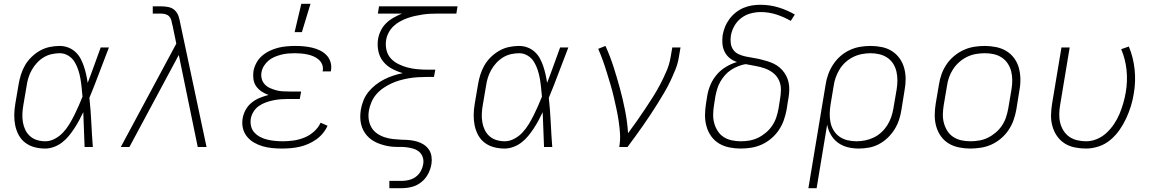

<svg xmlns="http://www.w3.org/2000/svg" viewBox="-20 -768 6040 1003"><path d="M216 8Q187 8 160.5 1Q134 -6 112.5 -22Q91 -38 78 -62Q65 -86 59.5 -113Q54 -140 54.5 -168.5Q55 -197 60 -226L77 -326Q81 -351 89 -377Q97 -403 110.5 -426.5Q124 -450 144.5 -470Q165 -490 189 -503.5Q213 -517 239.5 -522.5Q266 -528 291 -528Q315 -528 336 -520Q357 -512 373.5 -497Q390 -482 400.5 -462.5Q411 -443 418 -422Q425 -401 430 -379Q435 -357 438 -335Q456 -381 472.5 -427.5Q489 -474 506 -520H549Q523 -454 498.5 -388Q474 -322 447 -257Q454 -193 457 -128.5Q460 -64 465 0H422Q420 -46 418.5 -91.5Q417 -137 415 -182Q405 -161 393.5 -139.5Q382 -118 368.5 -97.5Q355 -77 339.5 -58Q324 -39 304.5 -24Q285 -9 262 -0.5Q239 8 216 8ZM217 -30Q242 -30 266.5 -43Q291 -56 309.5 -76Q328 -96 342 -119Q356 -142 368 -166Q380 -190 390.5 -214Q401 -238 411 -263Q409 -287 406.5 -311Q404 -335 400 -358Q396 -381 388.5 -403.5Q381 -426 369 -445.5Q357 -465 336.5 -477.5Q316 -490 292 -490Q271 -490 249 -485Q227 -480 207.5 -468Q188 -456 172.5 -439Q157 -422 146 -402.5Q135 -383 128.5 -362Q122 -341 119 -319L102 -219Q98 -197 97 -174.5Q96 -152 99.5 -130.5Q103 -109 112 -90Q121 -71 136.5 -57Q152 -43 173 -36.5Q194 -30 217 -30Z M611 0 901 -540 881 -637V-638L880 -639Q878 -651 875 -662Q872 -673 864.5 -681.5Q857 -690 845.5 -693.5Q834 -697 821 -697H778V-735H821Q841 -735 860.5 -731Q880 -727 893.5 -714Q907 -701 913 -682.5Q919 -664 922 -645L1059 0H1013L914 -481L656 0Z M1454 8Q1427 8 1401.5 5.5Q1376 3 1352 -4Q1328 -11 1306.5 -23.5Q1285 -36 1269.5 -55.5Q1254 -75 1248.5 -100Q1243 -125 1248 -152Q1252 -174 1264 -195.5Q1276 -217 1295.5 -232.5Q1315 -248 1337.5 -257Q1360 -266 1383 -272Q1363 -279 1346.5 -290Q1330 -301 1318.5 -317Q1307 -333 1304 -354Q1301 -375 1304 -396Q1308 -418 1319.5 -439.5Q1331 -461 1349 -476.5Q1367 -492 1389 -502.5Q1411 -513 1433 -518.5Q1455 -524 1478 -526Q1501 -528 1523 -528Q1545 -528 1567 -526Q1589 -524 1610.5 -519Q1632 -514 1651.5 -504.5Q1671 -495 1685.5 -480Q1700 -465 1706.5 -444Q1713 -423 1709 -400L1708 -395H1665L1666 -398Q1669 -416 1663 -431Q1657 -446 1645 -456.5Q1633 -467 1618 -473.5Q1603 -480 1586.5 -483.5Q1570 -487 1553.5 -488.5Q1537 -490 1520 -490Q1503 -490 1485 -488.5Q1467 -487 1449.5 -482.5Q1432 -478 1415 -471Q1398 -464 1383.5 -452Q1369 -440 1359 -424Q1349 -408 1346 -390Q1343 -372 1347.5 -355.5Q1352 -339 1363.5 -327Q1375 -315 1390.5 -308Q1406 -301 1422.5 -296.5Q1439 -292 1456.5 -291Q1474 -290 1492 -290H1553L1546 -251H1485Q1466 -251 1446.5 -249.5Q1427 -248 1407.5 -244Q1388 -240 1368.5 -233Q1349 -226 1332 -214Q1315 -202 1304 -184Q1293 -166 1290 -147Q1287 -126 1292 -107Q1297 -88 1310.5 -74Q1324 -60 1341 -51.5Q1358 -43 1377 -38.5Q1396 -34 1416.5 -32Q1437 -30 1458 -30Q1485 -30 1513.5 -34Q1542 -38 1569.5 -49Q1597 -60 1620 -80.5Q1643 -101 1655 -127L1691 -111Q1682 -90 1666 -71Q1650 -52 1630.5 -38.5Q1611 -25 1589 -15.5Q1567 -6 1544.5 -1Q1522 4 1499 6Q1476 8 1454 8ZM1519 -600 1554 -748H1602L1557 -600Z M2014 215V177H2079Q2098 177 2117.5 172Q2137 167 2153 155Q2169 143 2178.5 125Q2188 107 2191 88Q2194 69 2188 52Q2182 35 2168.5 24Q2155 13 2137 8Q2119 3 2101 1Q2083 -1 2064 -0.5Q2045 0 2026 -2Q2007 -4 1989.5 -8.5Q1972 -13 1955.5 -19.5Q1939 -26 1924 -36Q1909 -46 1897.5 -59Q1886 -72 1878 -87.5Q1870 -103 1866 -120.5Q1862 -138 1862 -157Q1862 -176 1865 -195Q1869 -219 1878.5 -243Q1888 -267 1904.5 -287.5Q1921 -308 1942 -324.5Q1963 -341 1986.5 -353Q2010 -365 2034.5 -373Q2059 -381 2084 -386Q2053 -395 2026.5 -409.5Q2000 -424 1981.5 -447Q1963 -470 1956.5 -501Q1950 -532 1955 -564Q1959 -587 1969.5 -608.5Q1980 -630 1997.5 -647Q2015 -664 2036.5 -676Q2058 -688 2080 -697H1954L1960 -735H2370L2364 -697H2266Q2246 -697 2226.5 -696Q2207 -695 2187 -692Q2167 -689 2147 -684.5Q2127 -680 2107.5 -673Q2088 -666 2069 -655.5Q2050 -645 2035 -630.5Q2020 -616 2010 -597Q2000 -578 1997 -558Q1993 -532 1999 -506.5Q2005 -481 2021.5 -463Q2038 -445 2061 -433.5Q2084 -422 2108.5 -415.5Q2133 -409 2160 -406.5Q2187 -404 2213 -404H2254L2247 -366H2206Q2184 -366 2161 -364.5Q2138 -363 2115 -359Q2092 -355 2069 -348.5Q2046 -342 2024.5 -332Q2003 -322 1982.5 -308Q1962 -294 1946 -275.5Q1930 -257 1920.5 -234.5Q1911 -212 1907 -190V-189Q1903 -166 1906.5 -143Q1910 -120 1921 -101.5Q1932 -83 1950 -70.5Q1968 -58 1989.5 -51Q2011 -44 2034 -41.5Q2057 -39 2080 -38Q2101 -38 2120.5 -36Q2140 -34 2159 -28.5Q2178 -23 2194 -12.5Q2210 -2 2220.5 13.5Q2231 29 2234 48.5Q2237 68 2234 88Q2230 114 2217 139.5Q2204 165 2181.5 183Q2159 201 2132.5 208Q2106 215 2080 215Z M2616 8Q2587 8 2560.5 1Q2534 -6 2512.5 -22Q2491 -38 2478 -62Q2465 -86 2459.5 -113Q2454 -140 2454.5 -168.5Q2455 -197 2460 -226L2477 -326Q2481 -351 2489 -377Q2497 -403 2510.5 -426.5Q2524 -450 2544.5 -470Q2565 -490 2589 -503.5Q2613 -517 2639.5 -522.5Q2666 -528 2691 -528Q2715 -528 2736 -520Q2757 -512 2773.5 -497Q2790 -482 2800.5 -462.5Q2811 -443 2818 -422Q2825 -401 2830 -379Q2835 -357 2838 -335Q2856 -381 2872.5 -427.5Q2889 -474 2906 -520H2949Q2923 -454 2898.5 -388Q2874 -322 2847 -257Q2854 -193 2857 -128.5Q2860 -64 2865 0H2822Q2820 -46 2818.5 -91.5Q2817 -137 2815 -182Q2805 -161 2793.5 -139.5Q2782 -118 2768.5 -97.5Q2755 -77 2739.5 -58Q2724 -39 2704.5 -24Q2685 -9 2662 -0.5Q2639 8 2616 8ZM2617 -30Q2642 -30 2666.5 -43Q2691 -56 2709.5 -76Q2728 -96 2742 -119Q2756 -142 2768 -166Q2780 -190 2790.5 -214Q2801 -238 2811 -263Q2809 -287 2806.5 -311Q2804 -335 2800 -358Q2796 -381 2788.5 -403.5Q2781 -426 2769 -445.5Q2757 -465 2736.5 -477.5Q2716 -490 2692 -490Q2671 -490 2649 -485Q2627 -480 2607.5 -468Q2588 -456 2572.5 -439Q2557 -422 2546 -402.5Q2535 -383 2528.5 -362Q2522 -341 2519 -319L2502 -219Q2498 -197 2497 -174.5Q2496 -152 2499.5 -130.5Q2503 -109 2512 -90Q2521 -71 2536.5 -57Q2552 -43 2573 -36.5Q2594 -30 2617 -30Z M3215 0Q3221 -35 3219 -68.5Q3217 -102 3212 -135Q3207 -168 3200 -200.5Q3193 -233 3185.5 -265Q3178 -297 3168.5 -328.5Q3159 -360 3149.5 -391Q3140 -422 3129 -452.5Q3118 -483 3105 -513L3143 -528Q3167 -475 3185 -419Q3203 -363 3218.5 -306Q3234 -249 3245.5 -190.5Q3257 -132 3261 -72Q3284 -103 3306 -134.5Q3328 -166 3349.5 -198Q3371 -230 3391.5 -262.5Q3412 -295 3429.5 -328.5Q3447 -362 3462 -397Q3477 -432 3483 -468L3492 -520H3535L3526 -468Q3521 -436 3508.5 -405Q3496 -374 3481.5 -343.5Q3467 -313 3449.5 -283.5Q3432 -254 3414 -225Q3396 -196 3377 -167.5Q3358 -139 3338.5 -111Q3319 -83 3298.5 -55Q3278 -27 3258 0Z M3849 8Q3819 8 3789.5 2Q3760 -4 3736 -18.5Q3712 -33 3695.5 -56Q3679 -79 3671 -107Q3663 -135 3663 -165Q3663 -195 3668 -226L3675 -270Q3680 -299 3692.5 -327.5Q3705 -356 3726 -380Q3747 -404 3774.5 -420Q3802 -436 3830 -444Q3809 -451 3792.5 -464Q3776 -477 3766 -496.5Q3756 -516 3754 -538.5Q3752 -561 3755 -584Q3759 -606 3767.5 -627.5Q3776 -649 3790.5 -668.5Q3805 -688 3824 -703Q3843 -718 3864.5 -727Q3886 -736 3908 -739.5Q3930 -743 3952 -743Q4002 -743 4047.5 -729Q4093 -715 4132 -692L4111 -659Q4076 -679 4036.5 -692Q3997 -705 3954 -705Q3928 -705 3901.5 -698Q3875 -691 3852.5 -674Q3830 -657 3816 -632Q3802 -607 3798 -581Q3795 -561 3797.5 -542Q3800 -523 3810.5 -508Q3821 -493 3838.5 -485Q3856 -477 3874.5 -473Q3893 -469 3912.5 -466Q3932 -463 3951 -458.5Q3970 -454 3988 -448.5Q4006 -443 4022.5 -435Q4039 -427 4053 -415Q4067 -403 4077.5 -388Q4088 -373 4094.5 -355Q4101 -337 4102.5 -318Q4104 -299 4102 -279Q4100 -259 4096 -239L4089 -194Q4084 -167 4074.5 -140Q4065 -113 4048.5 -88.5Q4032 -64 4009 -44.5Q3986 -25 3959.5 -13Q3933 -1 3905 3.5Q3877 8 3849 8ZM3850 -30Q3873 -30 3896 -34Q3919 -38 3940.5 -48.5Q3962 -59 3981.5 -75.5Q4001 -92 4014.5 -112.5Q4028 -133 4035.5 -155.5Q4043 -178 4047 -201L4054 -245Q4059 -272 4059.5 -298.5Q4060 -325 4049.5 -348Q4039 -371 4019.5 -386.5Q4000 -402 3976 -410.5Q3952 -419 3926.5 -423.5Q3901 -428 3875 -433Q3856 -430 3836 -422Q3816 -414 3798.5 -402.5Q3781 -391 3767 -375Q3753 -359 3742.5 -340.5Q3732 -322 3726.5 -303Q3721 -284 3717 -264L3710 -219Q3706 -195 3705.5 -171Q3705 -147 3711 -125Q3717 -103 3729 -84Q3741 -65 3760 -52.5Q3779 -40 3802.5 -35Q3826 -30 3850 -30Z M4203 215 4293 -326Q4297 -353 4306.5 -379.5Q4316 -406 4332 -430.5Q4348 -455 4370 -474.5Q4392 -494 4419 -506.5Q4446 -519 4473.5 -523.5Q4501 -528 4528 -528Q4558 -528 4587 -522Q4616 -516 4639.5 -501Q4663 -486 4679.5 -463Q4696 -440 4703.5 -412Q4711 -384 4711 -354.5Q4711 -325 4705 -294L4689 -194Q4685 -168 4676.5 -142Q4668 -116 4653 -92Q4638 -68 4617 -48Q4596 -28 4571.5 -15Q4547 -2 4520 3Q4493 8 4466 8Q4436 8 4408 1Q4380 -6 4357.5 -22.5Q4335 -39 4320.5 -64Q4306 -89 4301 -117L4246 215ZM4454 -30Q4476 -30 4499 -34.5Q4522 -39 4544 -49.5Q4566 -60 4584 -76.5Q4602 -93 4615 -113.5Q4628 -134 4635.5 -156Q4643 -178 4647 -201L4664 -301Q4668 -325 4668 -348.5Q4668 -372 4663 -394Q4658 -416 4646 -435Q4634 -454 4615.5 -466.5Q4597 -479 4574.5 -484.5Q4552 -490 4528 -490Q4506 -490 4482.5 -485.5Q4459 -481 4437.5 -470.5Q4416 -460 4397.5 -443.5Q4379 -427 4366.5 -406.5Q4354 -386 4346 -364Q4338 -342 4335 -319L4319 -223Q4315 -199 4314.5 -175Q4314 -151 4318.5 -128.5Q4323 -106 4335 -86.5Q4347 -67 4365.5 -54Q4384 -41 4407 -35.5Q4430 -30 4454 -30Z M5049 8Q5019 8 4989.5 2Q4960 -4 4936 -18.5Q4912 -33 4895.5 -56Q4879 -79 4871 -107Q4863 -135 4863 -165Q4863 -195 4868 -226L4885 -326Q4889 -353 4898.5 -380Q4908 -407 4924.5 -431.5Q4941 -456 4964.5 -475.5Q4988 -495 5014.5 -507Q5041 -519 5069 -523.5Q5097 -528 5124 -528Q5154 -528 5183.5 -522Q5213 -516 5237 -501.5Q5261 -487 5278 -464Q5295 -441 5302.5 -413Q5310 -385 5310.5 -355Q5311 -325 5305 -294L5289 -194Q5284 -167 5274.5 -140Q5265 -113 5248.5 -88.5Q5232 -64 5209 -44.5Q5186 -25 5159.5 -13Q5133 -1 5104.5 3.5Q5076 8 5049 8ZM5050 -30Q5072 -30 5095.5 -34Q5119 -38 5140.5 -48.5Q5162 -59 5181.5 -75.5Q5201 -92 5214.5 -112.5Q5228 -133 5235.5 -155.5Q5243 -178 5247 -201L5264 -301Q5268 -325 5268 -349Q5268 -373 5262.5 -395Q5257 -417 5244.5 -436Q5232 -455 5213 -467.5Q5194 -480 5171.5 -485Q5149 -490 5124 -490Q5102 -490 5078.5 -486Q5055 -482 5033 -471.5Q5011 -461 4992 -444.5Q4973 -428 4959.5 -407.5Q4946 -387 4938 -364.5Q4930 -342 4927 -319L4910 -219Q4906 -195 4905.5 -171Q4905 -147 4911 -125Q4917 -103 4929 -84Q4941 -65 4960 -52.5Q4979 -40 5002 -35Q5025 -30 5050 -30Z M5653 8Q5623 8 5594 2Q5565 -4 5541.5 -19Q5518 -34 5502 -57Q5486 -80 5478 -108Q5470 -136 5470.5 -165.5Q5471 -195 5476 -226L5525 -520H5568L5518 -219Q5514 -196 5513.5 -172Q5513 -148 5518.5 -126Q5524 -104 5536 -85Q5548 -66 5566 -53.5Q5584 -41 5607 -35.5Q5630 -30 5654 -30Q5682 -30 5710 -41.5Q5738 -53 5760.5 -74Q5783 -95 5800 -120.5Q5817 -146 5828.5 -173.5Q5840 -201 5848 -229Q5856 -257 5861 -286Q5871 -345 5865 -402.5Q5859 -460 5837 -511L5877 -525Q5900 -470 5907 -407Q5914 -344 5903 -280Q5898 -247 5888 -214.5Q5878 -182 5863.5 -150.5Q5849 -119 5828.5 -89.5Q5808 -60 5780.5 -37Q5753 -14 5719.5 -3Q5686 8 5653 8Z"/></svg>

Font: Iosevka Aile Extralight
Style: Italic
Weight: 200
Italic angle: -9°
Designer: Belleve Invis
Foundry: Belleve Invis
Version: Version 31.1.0; ttfautohint (v1.8.4)